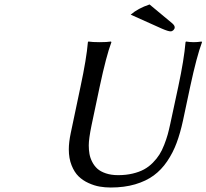

<svg xmlns="http://www.w3.org/2000/svg" viewBox="-20 -835 930 865"><path d="M783.2 -444.8Q809.1 -565.9 815.9 -645L817.9 -647.9Q835.9 -645 853 -645Q870.1 -645 888.2 -647.9L890.1 -645Q866.2 -581.1 836.9 -444.8L804.2 -291Q792 -234.9 775.6 -190.9Q759.3 -147 733.2 -108.4Q707 -69.8 672.4 -44.4Q637.7 -19 588.9 -4.6Q540 9.8 479 9.8Q453.1 9.8 429 5.6Q404.8 1.5 378.9 -10.3Q353 -22 334 -40.5Q314.9 -59.1 302.5 -90.3Q290 -121.6 290 -162.1Q290 -194.3 298.8 -235.8L342.8 -444.8Q369.6 -569.8 376 -645L377.9 -647.9Q396 -645 429.2 -645Q461.9 -645 480 -647.9L481.9 -645Q459 -584.5 429.2 -444.8L392.1 -269Q379.9 -209.5 379.9 -180.2Q379.9 -159.7 383.1 -141.6Q386.2 -123.5 395.5 -105.5Q404.8 -87.4 418.9 -74.7Q433.1 -62 457 -54Q481 -45.9 512.2 -45.9Q547.9 -45.9 577.6 -53Q607.4 -60.1 628.9 -71.8Q650.4 -83.5 668.5 -101.8Q686.5 -120.1 698.2 -138.7Q710 -157.2 719.7 -182.4Q729.5 -207.5 735.4 -228.5Q741.2 -249.5 747.1 -276.9ZM653.8 -814.9 755.9 -730Q767.1 -720.2 767.1 -711.9Q767.1 -705.1 761.5 -699.5Q755.9 -693.8 749 -693.8Q739.7 -692.9 709 -706.1L568.8 -769Q601.6 -797.4 653.8 -814.9Z"/></svg>

Font: Linear Smooth
Style: Italic
Weight: 400
Designer: Philipp H. Poll, Flanker
Foundry: Philipp H. Poll, reworked by Flanker
Version: Version 1.061 | FøM Fix